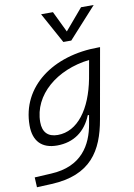

<svg xmlns="http://www.w3.org/2000/svg" viewBox="-106 -842 799 1144"><g transform="rotate(-10 293.0 -270.5)"><path d="M22.5 234.4 110.4 230.5C351.1 219.7 430.2 85 462.4 -98.1L537.6 -522.5H528.3C251.5 -522.5 43 -370.1 43 -135.3C43 -40.5 92.3 10.3 184.1 10.3C285.2 10.3 357.4 -42.5 395 -135.7H402.8L393.6 -82.5C372.6 39.6 306.2 159.7 120.1 168.9L19.5 174.3ZM460 -458.5 443.8 -367.7V-368.2L440.4 -348.6C406.2 -170.4 319.8 -50.8 199.2 -50.8C140.1 -50.8 108.9 -83 108.9 -144C108.9 -308.1 260.3 -435.5 460 -458.5ZM327.6 -590.8H375.5L543.9 -776.4H467.3L358.9 -648.9L297.4 -776.4H225.6Z"/></g></svg>

Font: Cascadia Mono PL Light
Style: Italic
Weight: 300
Italic angle: -10°
Monospace: yes
Designer: Aaron Bell
Foundry: Saja Typeworks
Version: Version 2404.023